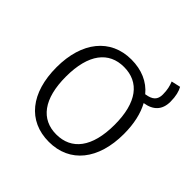

<svg xmlns="http://www.w3.org/2000/svg" viewBox="-172 -805 969 969"><g transform="rotate(45 313.0 -320.5)"><path d="M599 -566C599 -605 591 -634 580 -653L531 -642C540 -620 546 -597 546 -564C546 -527 528 -509 482 -502C442 -551 382 -577 309 -577C161 -577 69 -463 69 -282C69 -100 158 12 308 12C457 12 548 -102 548 -284C548 -357 534 -418 508 -465C567 -474 599 -507 599 -566ZM308 -41C200 -41 136 -123 136 -282C136 -444 202 -524 309 -524C418 -524 482 -443 482 -284C482 -122 416 -41 308 -41Z"/></g></svg>

Font: Glow Sans SC Normal
Style: Regular
Weight: 400
Designer: Ryoko NISHIZUKA (kana, bopomofo & ideographs); Paul D. Hunt (Latin, Greek & Cyrillic); Sandoll Communications, Soo-young
Version: Version 0.93